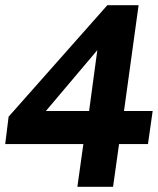

<svg xmlns="http://www.w3.org/2000/svg" viewBox="-26 -717 606 737"><path d="M271 0 294 -164H-6L7 -269L386 -697H506L450 -291H560L542 -164H431L408 0ZM124 -260 118 -291H316L354 -572L364 -544Z"/></svg>

Font: Hanken Grotesk ExtraBold
Style: Italic
Weight: 800
Italic angle: -8°
Designer: Alfredo Marco Pradil
Foundry: Hanken Design Co.
Version: Version 3.013